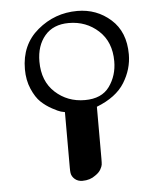

<svg xmlns="http://www.w3.org/2000/svg" viewBox="-50 -650 624 749"><g transform="rotate(-5 262.5 -276.0)"><path d="M57 -398Q57 -494 124.5 -550.5Q192 -607 280 -607Q356 -607 411 -558Q466 -509 466 -421Q466 -363 433.5 -310.5Q401 -258 324 -228V-25Q324 -8 323 -1Q322 6 315.5 17.5Q309 29 294 39Q273 55 243 55Q225 55 213 44.5Q201 34 199 20Q198 13 198 0V-218Q192 -219 182.5 -221.5Q173 -224 149 -237Q125 -250 106 -268Q87 -286 72 -320.5Q57 -355 57 -398ZM116 -423Q116 -346 164 -302Q212 -258 280 -258Q346 -258 376.5 -300.5Q407 -343 407 -399Q407 -475 359 -519Q311 -563 243 -563Q182 -563 149 -524Q116 -485 116 -423Z"/></g></svg>

Font: CMU Typewriter Text
Style: Regular
Weight: 500
Monospace: yes
Version: Version 0.7.0